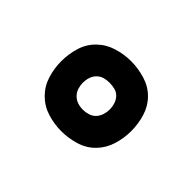

<svg xmlns="http://www.w3.org/2000/svg" viewBox="-65 -898 485 485"><g transform="rotate(45 178.0 -655.0)"><path d="M178 -530Q153 -530 128.5 -537.5Q104 -545 86 -563Q68 -581 60.5 -605.5Q53 -630 53 -655Q53 -681 60.5 -705.5Q68 -730 86 -747.5Q104 -765 128.5 -772.5Q153 -780 178 -780Q203 -780 228 -772.5Q253 -765 270.5 -747.5Q288 -730 295.5 -705.5Q303 -681 303 -655Q303 -630 295.5 -605.5Q288 -581 270.5 -563Q253 -545 228 -537.5Q203 -530 178 -530ZM178 -607Q188 -607 197.5 -610Q207 -613 213.5 -620Q220 -627 223 -636.5Q226 -646 226 -655Q226 -665 223 -674.5Q220 -684 213.5 -691Q207 -698 197.5 -700.5Q188 -703 178 -703Q168 -703 159 -700.5Q150 -698 143 -691Q136 -684 133 -674.5Q130 -665 130 -655Q130 -646 133 -636.5Q136 -627 143 -620Q150 -613 159 -610Q168 -607 178 -607Z"/></g></svg>

Font: Iosevka QP
Style: Bold
Weight: 700
Designer: Belleve Invis
Foundry: Belleve Invis
Version: Version 20.0.0; ttfautohint (v1.8.4)